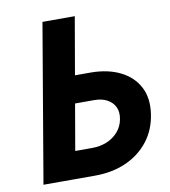

<svg xmlns="http://www.w3.org/2000/svg" viewBox="-80 -768 741 837"><g transform="rotate(-10 291.0 -350.0)"><path d="M164 -700 45 0H186L307 -700ZM186 -325H327Q360 -325 383.5 -312.5Q407 -300 418 -277.5Q429 -255 423 -223Q417 -191 396.5 -168Q376 -145 346.5 -133Q317 -121 281 -121H151L129 0H273Q350 0 411 -27Q472 -54 511 -104Q550 -154 560 -223Q570 -292 544 -341.5Q518 -391 464 -418Q410 -445 336 -446H206Z"/></g></svg>

Font: Jost SemiBold
Style: Italic
Weight: 600
Italic angle: -5°
Version: Version 3.710